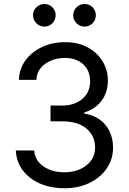

<svg xmlns="http://www.w3.org/2000/svg" viewBox="-20 -953 658 982"><path d="M310.1 9.8Q238.8 9.8 183.6 -14.6Q128.4 -39.1 95.9 -82.5Q63.5 -126 61 -183.6H154.8Q158.7 -131.8 202.6 -101.8Q246.6 -71.8 308.6 -71.8Q377 -71.8 421.6 -106.9Q466.3 -142.1 466.3 -198.7Q466.3 -257.8 422.4 -295.2Q378.4 -332.5 297.4 -332.5H238.3V-413.1H297.4Q361.3 -413.1 401.1 -447Q440.9 -481 440.9 -537.1Q440.9 -591.3 405.8 -624Q370.6 -656.7 311 -656.7Q273.9 -656.7 241.5 -643.3Q209 -629.9 188.2 -605Q167.5 -580.1 166 -544.4H76.7Q78.6 -601.6 110.8 -645Q143.1 -688.5 196 -712.9Q249 -737.3 313 -737.3Q380.9 -737.3 429.9 -710Q479 -682.6 505.4 -638.2Q531.7 -593.8 531.7 -542Q531.7 -480.5 499.3 -437.5Q466.8 -394.5 411.1 -377.9V-372.1Q481 -360.8 519.5 -313.7Q558.1 -266.6 558.1 -197.8Q558.1 -138.2 525.9 -91.3Q493.7 -44.4 437.5 -17.3Q381.3 9.8 310.1 9.8ZM207 -816.9Q183.1 -816.9 166 -834Q148.9 -851.1 148.9 -875Q148.9 -898.9 166 -915.8Q183.1 -932.6 207 -932.6Q231 -932.6 247.8 -915.8Q264.6 -898.9 264.6 -875Q264.6 -851.1 247.8 -834Q231 -816.9 207 -816.9ZM412.6 -816.9Q388.7 -816.9 371.6 -834Q354.5 -851.1 354.5 -875Q354.5 -898.9 371.6 -915.8Q388.7 -932.6 412.6 -932.6Q436.5 -932.6 453.4 -915.8Q470.2 -898.9 470.2 -875Q470.2 -851.1 453.4 -834Q436.5 -816.9 412.6 -816.9Z"/></svg>

Font: Inter-Regular
Style: Regular
Weight: 400
Designer: Rasmus Andersson
Foundry: rsms
Version: Version 4.000;git-a52131595